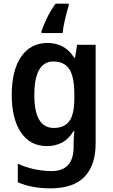

<svg xmlns="http://www.w3.org/2000/svg" viewBox="-20 -786 615 1046"><path d="M239 -552Q284 -552 320.5 -533Q357 -514 384 -472H389L400 -542H501V-4Q501 115 440 177.5Q379 240 255 240Q204 240 160.5 232Q117 224 77 207V106Q121 126 168 136Q215 146 261 146Q320 146 350.5 113.5Q381 81 381 13V0Q381 -17 382 -37Q383 -57 385 -72H381Q354 -28 317.5 -9Q281 10 236 10Q145 10 94.5 -64Q44 -138 44 -269Q44 -403 95.5 -477.5Q147 -552 239 -552ZM271 -451Q167 -451 167 -268Q167 -89 273 -89Q330 -89 357.5 -126Q385 -163 385 -250V-271Q385 -368 357.5 -409.5Q330 -451 271 -451ZM354 -754Q344 -723 334 -680Q324 -637 321 -606H206V-616Q217 -649 237 -690Q257 -731 283 -766H354Z"/></svg>

Font: Noto Sans Tamil SemiCondensed SemiBold
Style: Regular
Weight: 600
Width: 4
Designer: Jelle Bosma - Monotype Design Team
Foundry: Monotype Imaging Inc.
Version: Version 2.004; ttfautohint (v1.8.4.7-5d5b)